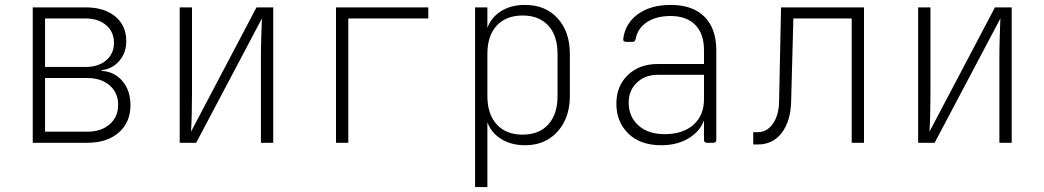

<svg xmlns="http://www.w3.org/2000/svg" viewBox="-20 -580 4240 780"><path d="M113 0V-550H328Q404 -550 448.5 -513Q493 -476 493 -412Q493 -366 465 -333Q437 -300 393 -295V-292Q445 -289 477.5 -250.5Q510 -212 510 -153Q510 -83 462.5 -41.5Q415 0 335 0ZM163 -308H328Q380 -308 411.5 -335Q443 -362 443 -406Q443 -450 411.5 -477.5Q380 -505 328 -505H163ZM163 -45H335Q391 -45 425.5 -75Q460 -105 460 -154Q460 -203 425.5 -233Q391 -263 335 -263H163Z M710 0V-550H760V-200Q760 -162 759 -117.5Q758 -73 756 -45L1022 -550H1090V0H1040V-350Q1040 -388 1041.5 -432.5Q1043 -477 1044 -505L777 0Z M1345 0V-550H1720V-505H1395V0Z M1910 180V-550H1960V-467Q1976 -510 2016 -535Q2056 -560 2113 -560Q2196 -560 2245.5 -505.5Q2295 -451 2295 -361V-190Q2295 -130 2272 -85Q2249 -40 2208.5 -15Q2168 10 2113 10Q2057 10 2016.5 -15Q1976 -40 1960 -83V180ZM2103 -33Q2170 -33 2207.5 -74.5Q2245 -116 2245 -190V-361Q2245 -435 2207.5 -476Q2170 -517 2103 -517Q2036 -517 1998 -476Q1960 -435 1960 -361V-190Q1960 -116 1998 -74.5Q2036 -33 2103 -33Z M2666 10Q2581 10 2532.5 -37.5Q2484 -85 2484 -159Q2484 -230 2530.5 -275Q2577 -320 2653 -320H2840V-375Q2840 -443 2804.5 -479Q2769 -515 2704 -515Q2645 -515 2607.5 -489.5Q2570 -464 2562 -421Q2560 -410 2550 -410H2524Q2510 -410 2512 -423Q2520 -485 2571.5 -522.5Q2623 -560 2705 -560Q2794 -560 2842 -512Q2890 -464 2890 -375V-12Q2890 0 2878 0H2852Q2840 0 2840 -12V-91Q2823 -45 2776.5 -17.5Q2730 10 2666 10ZM2680 -35Q2754 -35 2797 -73Q2840 -111 2840 -177V-276H2652Q2600 -276 2567 -244Q2534 -212 2534 -163Q2534 -106 2573.5 -70.5Q2613 -35 2680 -35Z M3040 7V-43H3058Q3096 -43 3120 -77.5Q3144 -112 3145 -167L3153 -550H3490V0H3440V-505H3203L3194 -167Q3192 -88 3156 -40.5Q3120 7 3058 7Z M3710 0V-550H3760V-200Q3760 -162 3759 -117.5Q3758 -73 3756 -45L4022 -550H4090V0H4040V-350Q4040 -388 4041.5 -432.5Q4043 -477 4044 -505L3777 0Z"/></svg>

Font: Pitagon Sans Mono Thin
Style: Regular
Weight: 100
Monospace: yes
Designer: Travis Tran
Foundry: Pitagon
Version: Version 1.001; ttfautohint (v1.8.4.7-5d5b);gftools[0.9.26]